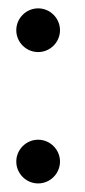

<svg xmlns="http://www.w3.org/2000/svg" viewBox="-20 -422 198 448"><path d="M69 -300.5C97 -300.5 120 -323.5 120 -351.5C120 -379.5 97 -402.5 69 -402.5C41 -402.5 18 -379.5 18 -351.5C18 -323.5 41 -300.5 69 -300.5ZM69 6C97 6 120 -17 120 -45C120 -73 97 -96 69 -96C41 -96 18 -73 18 -45C18 -17 41 6 69 6Z"/></svg>

Font: Picaflor 36 pt
Style: Regular
Weight: 400
Designer: Ariel Martín Pérez
Foundry: Tunera Type Foundry
Version: Version 1.000;hotconv 1.0.109;makeotfexe 2.5.65596